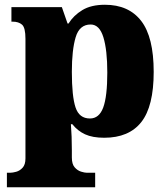

<svg xmlns="http://www.w3.org/2000/svg" viewBox="-20 -566 708 807"><path d="M9 221V160H24Q33 160 48 156Q63 152 75 139Q87 126 87 100V-403Q87 -450 72.5 -462.5Q58 -475 33 -475H28V-536H240L264 -467H268Q289 -501 326 -523.5Q363 -546 421 -546Q521 -546 573.5 -478Q626 -410 626 -264Q626 -119 574 -53Q522 13 418 13Q369 13 337.5 -1.5Q306 -16 284 -44H278Q280 -19 281 8.5Q282 36 282 66V96Q282 124 294 137.5Q306 151 321 155.5Q336 160 344 160H380V221ZM358 -68Q397 -68 414 -114.5Q431 -161 431 -261Q431 -356 414.5 -409.5Q398 -463 361 -463Q314 -463 298 -409.5Q282 -356 282 -264Q282 -161 297.5 -114.5Q313 -68 358 -68Z"/></svg>

Font: Noto Serif Ethiopic Black
Style: Regular
Weight: 900
Designer: Monotype Design Team
Foundry: Monotype Imaging Inc.
Version: Version 2.102; ttfautohint (v1.8.4.7-5d5b)